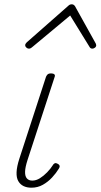

<svg xmlns="http://www.w3.org/2000/svg" viewBox="-20 -856 467 892"><path d="M126 16Q105 16 89.5 8.5Q74 1 65 -14.5Q56 -30 57 -56Q58 -82 70 -119L194 -500Q198 -508 202.5 -511.5Q207 -515 217 -515Q227 -515 232 -511Q237 -507 234 -499L108 -113Q97 -79 96.5 -58Q96 -37 105 -27Q114 -17 130 -17Q148 -17 165.5 -28Q183 -39 199 -55.5Q215 -72 225 -88Q228 -94 233.5 -97Q239 -100 248 -95Q256 -91 257 -85Q258 -79 253 -72Q241 -52 222 -31.5Q203 -11 179 2.5Q155 16 126 16ZM114 -630Q108 -630 102.5 -635Q97 -640 97 -645Q97 -649 98.5 -652Q100 -655 104 -659L296 -828Q301 -833 305 -834.5Q309 -836 313 -836Q317 -836 320.5 -834.5Q324 -833 328 -828L422 -659Q424 -656 425.5 -652.5Q427 -649 427 -646Q427 -639 421 -634.5Q415 -630 409 -630Q405 -630 401.5 -632Q398 -634 396 -638L306 -784L132 -639Q125 -633 121.5 -631.5Q118 -630 114 -630Z"/></svg>

Font: Playwrite BE VLG Thin
Style: Regular
Weight: 250
Designer: Veronika Burian, José Scaglione
Foundry: TypeTogether
Version: Version 1.002